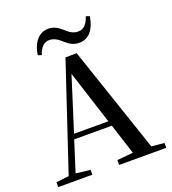

<svg xmlns="http://www.w3.org/2000/svg" viewBox="-165 -1066 1064 1189"><g transform="rotate(-20 367.5 -471.5)"><path d="M173 -811 197 -803C212 -850 237 -875 271 -875C308 -875 332 -853 356 -832C378 -813 403 -795 442 -795C505 -795 546 -844 559 -928L535 -936C520 -889 497 -863 459 -863C423 -863 400 -884 376 -905C353 -925 328 -943 290 -943C229 -943 185 -894 173 -811ZM330 -631 444 -277H218ZM414 0H725V-32L641 -40L404 -740H330L97 -42L13 -32V0H238V-32L143 -43L207 -244H455L520 -42L414 -32Z"/></g></svg>

Font: Noto Serif SC SemiBold
Style: Regular
Weight: 600
Designer: Ryoko NISHIZUKA 西塚涼子 (kana & ideographs); Frank Grießhammer (Latin, Greek & Cyrillic); Wenlong ZHANG 张文龙 (bopomofo); San
Foundry: Adobe
Version: Version 2.001;hotconv 1.1.0;makeotfexe 2.6.0